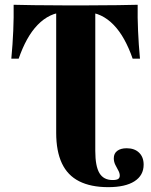

<svg xmlns="http://www.w3.org/2000/svg" viewBox="-20 -591 634 804"><path d="M252.4 -539.5Q219.4 -539.5 190.7 -525.8Q162.1 -512.1 137.5 -486.7Q112.9 -461.3 93.1 -425.4Q73.4 -389.5 58.1 -345.2H27.4Q33.1 -405.6 35.5 -462.1Q37.9 -518.5 37.1 -571Q71.8 -570.2 121.8 -569.4Q171.8 -568.5 246 -568.5H347.6Q422.6 -568.5 472.2 -569.4Q521.8 -570.2 556.5 -571Q555.6 -518.5 558.1 -462.1Q560.5 -405.6 566.1 -345.2H535.5Q520.2 -389.5 500.4 -425.4Q480.6 -461.3 456 -486.7Q431.5 -512.1 402.8 -525.8Q374.2 -539.5 341.1 -539.5ZM215.3 -201.6V-551.6H379V-201.6ZM433.1 192.7Q360.5 192.7 311.7 168.1Q262.9 143.5 239.1 92.7Q215.3 41.9 215.3 -34.7V-201.6H379V41.1Q379 104.8 396.4 133.9Q413.7 162.9 451.6 162.9Q467.7 162.9 474.6 158.5Q481.5 154 481.5 144.4Q481.5 133.9 475.4 123Q469.4 112.1 462.9 99.2Q456.5 86.3 456.5 71.8Q456.5 51.6 471 40.7Q485.5 29.8 510.5 29.8Q543.5 29.8 562.5 48.4Q581.5 66.9 581.5 98.4Q581.5 143.5 543.1 168.1Q504.8 192.7 433.1 192.7Z"/></svg>

Font: Playfair 5pt SemiExpanded Light Black
Style: Regular
Weight: 900
Version: Version 2.203